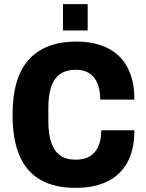

<svg xmlns="http://www.w3.org/2000/svg" viewBox="-20 -901 711 933"><path d="M348 12Q246 12 177.5 -26.5Q109 -65 75 -144Q41 -223 41 -344Q41 -524 120 -611.5Q199 -699 352 -699Q436 -699 499.5 -669Q563 -639 598 -576Q633 -513 633 -417H467Q467 -463 453.5 -495.5Q440 -528 414 -545Q388 -562 349 -562Q302 -562 272 -541Q242 -520 228.5 -478.5Q215 -437 215 -377V-309Q215 -249 229 -208Q243 -167 272 -146Q301 -125 348 -125Q389 -125 416.5 -141.5Q444 -158 458 -190Q472 -222 472 -268H633Q633 -173 598.5 -111Q564 -49 500 -18.5Q436 12 348 12ZM286 -753V-881H406V-753Z"/></svg>

Font: Archivo SemiCondensed ExtraBold
Style: Regular
Weight: 800
Width: 4
Designer: Hector Gatti
Foundry: Omnibus-Type
Version: Version 2.001